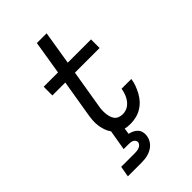

<svg xmlns="http://www.w3.org/2000/svg" viewBox="-278 -836 1156 1156"><g transform="rotate(-45 300.0 -257.5)"><path d="M94 220 106 151H221Q230 151 239 150Q248 149 257 146Q266 143 273.5 136Q281 129 283 120Q284 111 279.5 103.5Q275 96 267 92Q259 88 249.5 87Q240 86 231 86H192L214 -43Q201 -61 194 -82Q187 -103 184 -125Q181 -147 183 -170.5Q185 -194 189 -217L227 -446H117V-520H239L274 -735H357L322 -520H520V-447H310L270 -205Q267 -190 266 -174.5Q265 -159 266.5 -143.5Q268 -128 272 -114Q276 -100 284.5 -88.5Q293 -77 307.5 -71.5Q322 -66 337 -66Q350 -66 363.5 -70Q377 -74 388.5 -82.5Q400 -91 409 -102.5Q418 -114 424 -127Q430 -140 434 -153Q438 -166 440 -179L441 -180H524L523 -179Q520 -156 511.5 -133Q503 -110 491 -88Q479 -66 462 -47.5Q445 -29 423 -16Q401 -3 377 2.5Q353 8 330 8Q318 8 306.5 7Q295 6 284 3L278 42Q293 45 307.5 52Q322 59 332 70Q342 81 346 97Q350 113 347 130Q345 144 338 158Q331 172 320 183Q309 194 295 201.5Q281 209 267 213Q253 217 238 218.5Q223 220 209 220Z"/></g></svg>

Font: Iosevka Extended Oblique
Style: Regular
Weight: 400
Width: 7
Italic angle: -9°
Monospace: yes
Designer: Belleve Invis
Foundry: Belleve Invis
Version: Version 32.0.1; ttfautohint (v1.8.4)